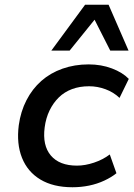

<svg xmlns="http://www.w3.org/2000/svg" viewBox="-20 -779 562 808"><path d="M285 9Q204 9 150 -23.5Q96 -56 72.5 -115Q49 -174 59 -252Q67 -310 91.5 -357.5Q116 -405 154 -438.5Q192 -472 243 -490Q294 -508 353 -508Q406 -508 451 -491Q496 -474 522 -447L483 -367Q458 -391 424 -403.5Q390 -416 355 -416Q315 -416 283 -404Q251 -392 227.5 -369Q204 -346 188.5 -314Q173 -282 168 -243Q158 -167 194 -124.5Q230 -82 304 -82Q338 -82 375.5 -94.5Q413 -107 442 -129L470 -50Q449 -33 419 -19Q389 -5 355 2Q321 9 285 9ZM196 -566 338 -759H437L521 -566H444L378 -696L273 -566Z"/></svg>

Font: Nunito Sans 7pt SemiBold
Style: Italic
Weight: 600
Italic angle: -9°
Designer: Vernon Adams
Foundry: Vernon Adams
Version: Version 3.101;gftools[0.9.27]